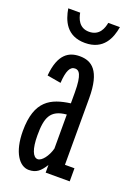

<svg xmlns="http://www.w3.org/2000/svg" viewBox="-129 -692 529 758"><g transform="rotate(20 135.5 -313.5)"><path d="M160 -101C151 -67 129 -39 112 -39C92 -39 79 -70 79 -127C79 -201 92 -238 160 -244ZM94 -353C97 -404 108 -426 129 -426C145 -426 160 -414 160 -336V-291C80 -280 19 -252 19 -124C19 -34 54 13 93 13C125 13 141 -2 160 -32V0H261V-55H221V-335C221 -451 180 -478 130 -478C85 -478 44 -456 36 -363ZM239 -640H190C186 -617 174 -581 130 -581C88 -581 76 -617 72 -640H22C30 -592 52 -534 130 -534C208 -534 231 -592 239 -640Z"/></g></svg>

Font: Stint Ultra Condensed
Style: Regular
Weight: 400
Width: 1
Designer: Astigmatic (AOETI)
Foundry: Astigmatic (AOETI)
Version: Version 1.000